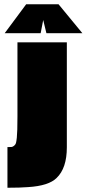

<svg xmlns="http://www.w3.org/2000/svg" viewBox="-20 -869 407 902"><path d="M294 -670V-177Q294 -79 246 -33Q209 4 112 10Q75 13 15 13V-178Q28 -178 34 -178.5Q40 -179 46.5 -184.5Q53 -190 55 -197Q57 -204 59 -222Q62 -250 62 -322V-670ZM2 -713 103 -849H255L367 -713H198L183 -775L171 -713Z"/></svg>

Font: Titillium Web
Style: Black
Weight: 900
Version: Version 1.001;PS 35.000;hotconv 1.0.70;makeotf.lib2.5.55311